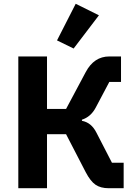

<svg xmlns="http://www.w3.org/2000/svg" viewBox="-20 -997 715 1017"><path d="M504 -916 370 -740 282 -783 381 -977ZM77 0V-698H229V-420H330L434 -615Q478 -698 559 -698H621V-563H559L487 -427Q461 -378 414 -363V-357Q464 -348 491 -294L573 -135H635V0H556Q513 0 486 -18.5Q459 -37 434 -85L330 -286H229V0Z"/></svg>

Font: Aneliza
Style: Bold
Weight: 700
Designer: Mike Abbink, Paul van der Laan, Pieter van Rosmalen
Foundry: Bold Monday
Version: Version 3.0